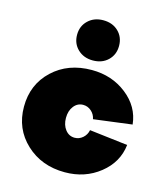

<svg xmlns="http://www.w3.org/2000/svg" viewBox="-121 -903 879 1016"><g transform="rotate(15 318.5 -395.0)"><path d="M611 -317 401 -290Q396 -316 376.5 -333Q357 -350 332 -350Q301 -350 281 -324.5Q261 -299 261 -260Q261 -221 281 -195.5Q301 -170 332 -170Q357 -170 376.5 -187Q396 -204 401 -230L611 -205Q600 -108 519.5 -44Q439 20 329 20Q201 20 116 -59.5Q31 -139 31 -260Q31 -382 115 -461Q199 -540 329 -540Q439 -540 520 -476.5Q601 -413 611 -317ZM319 -590Q269 -590 236.5 -621Q204 -652 204 -700Q204 -748 236.5 -779Q269 -810 319 -810Q370 -810 402 -779Q434 -748 434 -700Q434 -652 402 -621Q370 -590 319 -590Z"/></g></svg>

Font: Metropolitano Black
Style: Regular
Weight: 900
Designer: Fonts by Alex Slobzheninov & Chris M. Simpson / Changes by Cristiano Sobral
Foundry: Fonts by Alex Slobzheninov & Chris M. Simpson / Changes by Cristiano Sobral
Version: Version 1.00;August 30, 2020;FontCreator 13.0.0.2681 64-bit